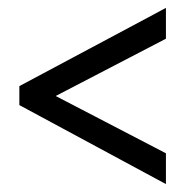

<svg xmlns="http://www.w3.org/2000/svg" viewBox="-20 -588 469 486"><path d="M400 -122 29 -322V-370L400 -568V-490L121 -345L400 -200Z"/></svg>

Font: Noto Sans Kannada ExtraCondensed
Style: Regular
Weight: 400
Width: 2
Designer: Jelle Bosma - Monotype Design Team
Foundry: Monotype Imaging Inc.
Version: Version 2.005; ttfautohint (v1.8.4.7-5d5b)